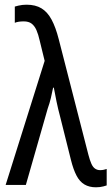

<svg xmlns="http://www.w3.org/2000/svg" viewBox="-20 -787 474 817"><path d="M4 0 170 -528 149 -614Q143 -641 135 -659Q127 -677 114.5 -686.5Q102 -696 81 -696Q69 -696 59.5 -694.5Q50 -693 43 -690V-759Q50 -761 58 -763Q66 -765 75 -766Q84 -767 93 -767Q131 -767 156.5 -751.5Q182 -736 199.5 -703.5Q217 -671 230 -620L356 -129Q362 -106 368.5 -91Q375 -76 384.5 -69.5Q394 -63 406 -63Q414 -63 421 -64.5Q428 -66 434 -68V2Q428 4 420.5 6Q413 8 405 9Q397 10 388 10Q360 10 339.5 -2Q319 -14 305.5 -40Q292 -66 282 -106L235 -294Q231 -308 227.5 -323.5Q224 -339 220.5 -355Q217 -371 214.5 -386Q212 -401 209 -414H206Q202 -393 196.5 -370Q191 -347 183 -325L90 0Z"/></svg>

Font: Noto Sans Display Condensed
Style: Regular
Weight: 400
Width: 3
Designer: Monotype Design Team
Foundry: Monotype Imaging Inc.
Version: Version 2.003